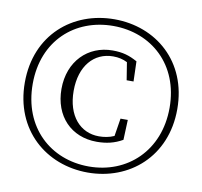

<svg xmlns="http://www.w3.org/2000/svg" viewBox="-83 -830 982 934"><g transform="rotate(10 408.5 -363.5)"><path d="M409 15C614 15 785 -129 785 -364C785 -600 614 -742 409 -742C203 -742 32 -600 32 -364C32 -129 203 15 409 15ZM409 -15C220 -15 71 -148 71 -364C71 -578 220 -709 409 -709C598 -709 747 -577 747 -364C747 -152 599 -15 409 -15ZM426 -140C473 -140 513 -149 553 -172L557 -271H521L507 -183C483 -172 456 -168 432 -168C340 -168 273 -241 273 -365C273 -488 339 -563 434 -563C460 -563 482 -558 504 -547L518 -460H552L549 -559C509 -581 477 -591 426 -591C305 -591 213 -501 213 -364C213 -229 300 -140 426 -140Z"/></g></svg>

Font: Noto Serif SC Light
Style: Regular
Weight: 300
Designer: Ryoko NISHIZUKA 西塚涼子 (kana & ideographs); Frank Grießhammer (Latin, Greek & Cyrillic); Wenlong ZHANG 张文龙 (bopomofo); San
Foundry: Adobe
Version: Version 2.001;hotconv 1.1.0;makeotfexe 2.6.0